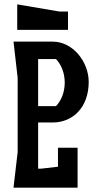

<svg xmlns="http://www.w3.org/2000/svg" viewBox="-20 -861 459 881"><path d="M253 -808 59 -841V-724H292V-808ZM168 -87H155V-299H222C314 -299 387 -368 387 -485C387 -578 314 -670 222 -670H42L61 -504V-163L42 0H336V-183H246V-96ZM237 -590C261 -565 277 -526 277 -482C277 -438 261 -399 237 -374H155V-590Z"/></svg>

Font: BackOut Medium
Style: Regular
Weight: 500
Designer: Frank Adebiaye
Foundry: Velvetyne Type Foundry
Version: Version 2.000;hotconv 1.0.109;makeotfexe 2.5.65596